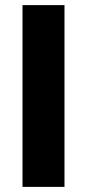

<svg xmlns="http://www.w3.org/2000/svg" viewBox="-20 -730 340 750"><path d="M67.9 0V-710H231.9V0Z"/></svg>

Font: Raleway-v4020 ExtraBold
Style: Regular
Weight: 800
Designer: Matt McInerney, Pablo Impallari, Rodrigo Fuenzalida
Foundry: Matt McInerney, Pablo Impallari, Rodrigo Fuenzalida
Version: Version 4.020;PS 004.020;hotconv 1.0.88;makeotf.lib2.5.64775